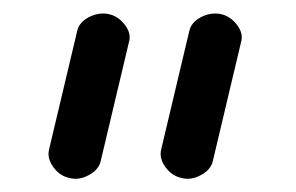

<svg xmlns="http://www.w3.org/2000/svg" viewBox="-20 -616 441 286"><path d="M250 -351Q236 -354 226.5 -367Q217 -380 220 -393L262 -570Q265 -583 279.5 -590.5Q294 -598 309 -595Q323 -592 333 -579Q343 -566 339 -553L297 -376Q294 -363 279 -355Q264 -347 250 -351ZM83 -351Q69 -354 59.5 -367Q50 -380 53 -393L95 -570Q98 -583 112.5 -590.5Q127 -598 142 -595Q156 -592 166 -579Q176 -566 172 -553L130 -376Q127 -363 112 -355Q97 -347 83 -351Z"/></svg>

Font: Hoogli Semibold
Style: Regular
Weight: 600
Designer: Anand Singh Naorem
Foundry: Brand New Type
Version: Version 1.00 b007